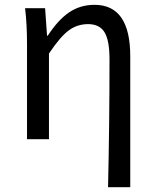

<svg xmlns="http://www.w3.org/2000/svg" viewBox="-20 -577 644 796"><path d="M428 199Q434 -66 434 -332Q434 -409 413.5 -443Q393 -477 345 -477Q300 -477 264.5 -450.5Q229 -424 183 -355V0H92V-394Q92 -478 84 -543H167L175 -429H178Q221 -495 267 -526Q313 -557 372 -557Q520 -557 520 -344V199Z"/></svg>

Font: Noto Sans SC
Style: Regular
Weight: 400
Designer: Ryoko NISHIZUKA  (kana, bopomofo & ideographs); Paul D. Hunt (Latin, Greek & Cyrillic); Sandoll Communications , Soo-you
Foundry: Adobe
Version: Version 2.002;hotconv 1.0.116;makeotfexe 2.5.65601